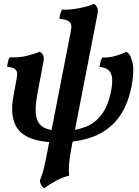

<svg xmlns="http://www.w3.org/2000/svg" viewBox="-20 -737 726 1002"><path d="M210 245Q200 238 194.5 227.5Q189 217 188 205Q193 192 198.5 177Q204 162 210 137Q216 112 224 70L349 -571Q354 -593 351.5 -606.5Q349 -620 335.5 -628Q322 -636 290 -639Q291 -652 294.5 -664Q298 -676 304 -687Q330 -685 363.5 -689.5Q397 -694 427 -702Q457 -710 470 -717Q481 -711 487 -698Q493 -685 489 -664L351 44Q342 94 340 125.5Q338 157 341 180Q308 187 273 206Q238 225 210 245ZM284 6Q186 6 129.5 -20Q73 -46 54 -99.5Q35 -153 50 -234L64 -312Q70 -339 69.5 -354Q69 -369 57.5 -377Q46 -385 17 -389Q19 -402 21.5 -414Q24 -426 30 -438Q76 -435 119.5 -445.5Q163 -456 187 -467Q200 -461 205.5 -447.5Q211 -434 206 -411L175 -247Q161 -172 169 -130Q177 -88 210 -71Q243 -54 303 -54Q373 -54 425.5 -74.5Q478 -95 511.5 -141Q545 -187 560 -263Q568 -307 564.5 -333Q561 -359 545 -372Q529 -385 499 -388Q501 -401 504 -413.5Q507 -426 514 -437Q548 -435 584 -445.5Q620 -456 639 -467Q648 -463 655 -453Q662 -443 666 -428Q675 -407 675.5 -379.5Q676 -352 672.5 -325Q669 -298 665 -278Q643 -177 592.5 -114.5Q542 -52 464.5 -23Q387 6 284 6Z"/></svg>

Font: Vollkorn SemiBold
Style: Italic
Weight: 600
Italic angle: -11°
Designer: Friedrich Althausen
Foundry: Friedrich Althausen
Version: Version 5.000